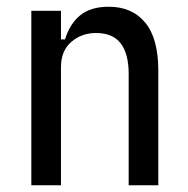

<svg xmlns="http://www.w3.org/2000/svg" viewBox="-20 -550 558 570"><path d="M73 0V-518H161V-433H173Q187 -479 218 -504.5Q249 -530 303 -530Q372 -530 411 -483Q450 -436 450 -340V0H362V-331Q362 -390 338.5 -421Q315 -452 265 -452Q222 -452 191.5 -425.5Q161 -399 161 -351V0Z"/></svg>

Font: IBM Plex Sans Condensed Text
Style: Regular
Weight: 450
Width: 3
Designer: Mike Abbink, Paul van der Laan, Pieter van Rosmalen
Foundry: Bold Monday
Version: Version 1.1